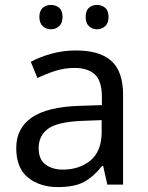

<svg xmlns="http://www.w3.org/2000/svg" viewBox="-20 -750 601 780"><path d="M288 -545Q386 -545 433 -502Q480 -459 480 -365V0H416L399 -76H395Q360 -32 321.5 -11Q283 10 215 10Q142 10 94 -28.5Q46 -67 46 -149Q46 -229 109 -272.5Q172 -316 303 -320L394 -323V-355Q394 -422 365 -448Q336 -474 283 -474Q241 -474 203 -461.5Q165 -449 132 -433L105 -499Q140 -518 188 -531.5Q236 -545 288 -545ZM393 -262 314 -259Q214 -255 175.5 -227Q137 -199 137 -148Q137 -103 164.5 -82Q192 -61 235 -61Q303 -61 348 -98.5Q393 -136 393 -214ZM140 -681Q140 -707 154 -718.5Q168 -730 187 -730Q206 -730 220 -718.5Q234 -707 234 -681Q234 -656 220 -643.5Q206 -631 187 -631Q168 -631 154 -643.5Q140 -656 140 -681ZM328 -681Q328 -707 341.5 -718.5Q355 -730 374 -730Q393 -730 407 -718.5Q421 -707 421 -681Q421 -656 407 -643.5Q393 -631 374 -631Q355 -631 341.5 -643.5Q328 -656 328 -681Z"/></svg>

Font: Noto Sans IKEA
Style: Regular
Weight: 400
Designer: Monotype Design Team
Foundry: Monotype Imaging Inc.
Version: Version 2.001